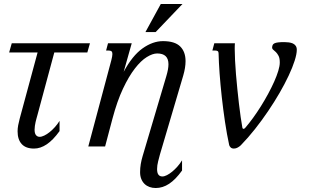

<svg xmlns="http://www.w3.org/2000/svg" viewBox="-20 -736 1561 965"><path d="M25.9 -472.2 39.1 -518.6H432.1L418.9 -472.2H252.9L168 -157.2Q166 -150.4 163.6 -141.4Q161.1 -132.3 158.9 -122.8Q156.7 -113.3 155.3 -103.3Q153.8 -93.3 153.8 -84.5Q153.8 -65.4 160.9 -56.9Q168 -48.3 179.2 -48.3Q189.5 -48.3 202.6 -54.7Q215.8 -61 229.2 -71.8Q242.7 -82.5 255.9 -97.2Q269 -111.8 279.3 -128.4V-77.1Q246.6 -31.7 214.8 -10.5Q183.1 10.7 150.9 10.7Q109.9 10.7 89.1 -12Q68.4 -34.7 68.4 -76.2Q68.4 -90.3 71.3 -106.2Q74.2 -122.1 79.1 -140.1L168.9 -472.2Z M539.6 -433.6Q542 -443.8 543.5 -451.4Q544.9 -459 544.9 -464.4Q544.9 -474.6 540.3 -478.3Q535.6 -481.9 526.9 -481.9H513.2L522.9 -518.6H642.1L601.6 -375Q645 -456.1 696.3 -492.7Q747.6 -529.3 799.3 -529.3Q858.4 -529.3 885.5 -502.7Q912.6 -476.1 912.6 -428.7Q912.6 -396 900.9 -356L783.7 41Q779.8 55.2 774.7 75.4Q769.5 95.7 769.5 113.8Q769.5 133.3 776.4 142.1Q783.2 150.9 795.9 150.9Q806.2 150.9 819.1 144.3Q832 137.7 845.5 126.7Q858.9 115.7 871.8 101.1Q884.8 86.4 895 69.8V121.1Q862.3 166.5 830.1 187.7Q797.9 209 762.7 209Q746.1 209 731.7 203.9Q717.3 198.7 706.8 188.7Q696.3 178.7 690.2 163.8Q684.1 148.9 684.1 129.4Q684.1 108.4 687.5 88.4Q690.9 68.4 696.8 48.8L815.9 -353Q821.3 -371.1 824 -386Q826.7 -400.9 826.7 -413.1Q826.7 -467.3 770 -467.3Q747.1 -467.3 717.8 -449.2Q688.5 -431.2 658 -391.8Q627.4 -352.5 598.1 -290.3Q568.8 -228 545.4 -140.1L508.3 0H423.8ZM788.1 -715.8H897L762.2 -574.7H710.9Z M1078.6 -467.3Q1078.6 -475.6 1074.5 -478.8Q1070.3 -481.9 1063 -481.9H1047.4L1057.1 -518.6H1160.6Q1160.2 -512.2 1159.9 -505.4Q1159.7 -498.5 1159.7 -490.2Q1159.7 -464.8 1161.4 -432.1Q1163.1 -399.4 1166 -363Q1168.9 -326.7 1172.9 -288.8Q1176.8 -251 1180.9 -215.3Q1185.1 -179.7 1189.5 -148.4Q1193.8 -117.2 1198.2 -94.2Q1199.2 -88.4 1204.1 -88.4Q1208 -88.4 1212.4 -93.3Q1231.4 -115.2 1252 -143.6Q1272.5 -171.9 1291.7 -202.6Q1311 -233.4 1328.1 -265.1Q1345.2 -296.9 1358.2 -325.9Q1371.1 -355 1378.7 -379.9Q1386.2 -404.8 1386.2 -421.9Q1386.2 -443.4 1380.1 -455.1Q1374 -466.8 1366.9 -473.9Q1359.9 -481 1353.8 -485.6Q1347.7 -490.2 1347.7 -497.6Q1348.1 -504.9 1350.6 -510Q1353 -515.1 1359.6 -518.3Q1366.2 -521.5 1377.9 -522.9Q1389.6 -524.4 1409.7 -524.4Q1420.4 -524.4 1431.6 -522.9Q1442.9 -521.5 1451.7 -517.6Q1460.4 -513.7 1466.1 -505.9Q1471.7 -498 1471.7 -485.8Q1471.7 -464.4 1460.9 -430.7Q1450.2 -397 1430.9 -356Q1411.6 -314.9 1385.3 -269.3Q1358.9 -223.6 1327.6 -177.5Q1296.4 -131.3 1261.5 -87.2Q1226.6 -43 1190.4 -5.9Q1185.1 -0.5 1175.5 5.1Q1166 10.7 1155.8 10.7Q1144.5 10.7 1138.7 4.4Q1132.8 -2 1131.8 -7.3Q1120.1 -61.5 1110.8 -123.8Q1101.6 -186 1094.7 -247.8Q1087.9 -309.6 1083.7 -366.7Q1079.6 -423.8 1078.6 -467.3Z"/></svg>

Font: Arian Grqi
Style: Italic
Weight: 400
Italic angle: -15°
Designer: Ruben Hakobyan (Tarumian)
Foundry: Ruben Hakobyan (Tarumian)
Version: Version 1.002